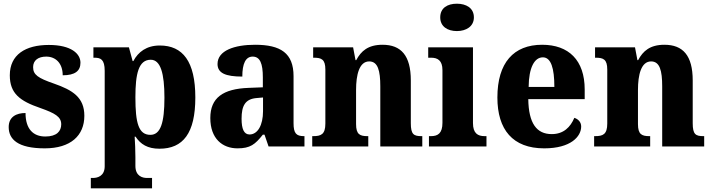

<svg xmlns="http://www.w3.org/2000/svg" viewBox="-20 -792 3850 1038"><path d="M222 10C362 10 436 -59 436 -166C436 -266 372 -305 272 -340C185 -370 159 -388 159 -429C159 -466 187 -486 230 -486C281 -486 319 -450 319 -385C385 -385 415 -408 415 -453C415 -501 366 -549 244 -549C117 -549 33 -496 33 -385C33 -287 87 -246 198 -208C277 -180 311 -161 311 -120C311 -83 287 -54 225 -54C160 -54 118 -94 118 -181C69 -181 27 -161 27 -105C27 -39 76 10 222 10Z M471 226H802V170H773C753 170 712 162 712 105V58C712 18 710 -20 708 -53H713C740 -12 778 12 842 12C970 12 1036 -72 1036 -265C1036 -460 968 -546 844 -546C772 -546 727 -511 701 -462H697L677 -536H485V-480H491C524 -480 546 -471 546 -409V107C546 162 504 170 484 170H471ZM793 -63C729 -63 712 -127 712 -266C712 -393 729 -469 795 -469C848 -469 869 -395 869 -264C869 -128 848 -63 793 -63Z M1264 10C1333 10 1359 -11 1401 -64H1410L1432 0H1626V-56H1623C1581 -56 1567 -72 1567 -126V-380C1567 -505 1497 -550 1359 -550C1248 -550 1156 -519 1156 -446C1156 -397 1199 -378 1290 -378C1290 -448 1308 -486 1346 -486C1386 -486 1401 -448 1401 -374V-320L1325 -317C1185 -312 1117 -263 1117 -154C1117 -42 1183 10 1264 10ZM1329 -65C1299 -65 1286 -95 1286 -150C1286 -221 1306 -257 1368 -262L1402 -265V-191C1402 -115 1373 -65 1329 -65Z M1668 0H1971V-56H1967C1926 -56 1905 -65 1905 -121V-306C1905 -387 1922 -460 1976 -460C2023 -460 2036 -410 2036 -325V0H2263V-56H2259C2217 -56 2201 -65 2201 -126V-357C2201 -492 2148 -550 2048 -550C1970 -550 1932 -516 1906 -467H1902L1889 -536H1673V-480H1677C1718 -480 1739 -471 1739 -416V-124C1739 -65 1715 -56 1673 -56H1668Z M2450 -624C2500 -624 2542 -649 2542 -698C2542 -749 2500 -772 2450 -772C2399 -772 2360 -749 2360 -698C2360 -649 2399 -624 2450 -624ZM2299 0H2610V-56H2600C2563 -56 2537 -71 2537 -127V-536H2295V-480H2311C2346 -480 2372 -465 2372 -413V-128C2372 -71 2347 -56 2310 -56H2299Z M2922 10C3066 10 3122 -54 3122 -108C3122 -132 3106 -148 3085 -155C3064 -105 3027 -67 2963 -67C2881 -67 2838 -125 2836 -256H3141V-308C3141 -467 3054 -550 2911 -550C2757 -550 2669 -453 2669 -265C2669 -91 2752 10 2922 10ZM2977 -322H2838C2839 -426 2869 -482 2915 -482C2959 -482 2977 -423 2977 -322Z M3192 0H3495V-56H3491C3450 -56 3429 -65 3429 -121V-306C3429 -387 3446 -460 3500 -460C3547 -460 3560 -410 3560 -325V0H3787V-56H3783C3741 -56 3725 -65 3725 -126V-357C3725 -492 3672 -550 3572 -550C3494 -550 3456 -516 3430 -467H3426L3413 -536H3197V-480H3201C3242 -480 3263 -471 3263 -416V-124C3263 -65 3239 -56 3197 -56H3192Z"/></svg>

Font: Noto Serif Sinhala SemiCondensed ExtraBold
Style: Regular
Weight: 800
Width: 4
Designer: Jelle Bosma - Monotype Design Team
Foundry: Monotype Imaging Inc.
Version: Version 2.007